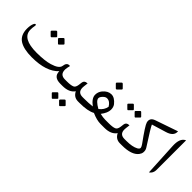

<svg xmlns="http://www.w3.org/2000/svg" viewBox="56 -1600 2729 2729"><g transform="rotate(45 1420.5 -236.0)"><path d="M960 0V-89.4H942.4C876.5 -89.4 843.8 -122.1 843.8 -188C843.8 -191.4 843.8 -195.3 844.2 -198.7C845.2 -215.8 850.1 -241.2 858.4 -275.9L845.7 -276.4H842.3C808.6 -276.4 789.1 -252 782.7 -203.1C777.3 -161.1 731.9 -127.4 646.5 -102.1C583.5 -83 498 -73.7 391.1 -73.2H389.6C195.8 -73.2 97.7 -128.4 95.2 -239.3V-250C95.2 -273.9 97.2 -295.4 101.1 -314C103 -322.3 104 -328.6 104 -334C104 -344.2 100.6 -349.6 94.2 -350.6H92.8C83.5 -350.6 75.7 -343.3 68.8 -328.1C56.6 -300.3 50.3 -265.1 49.8 -222.7V-219.7C49.8 -133.3 79.1 -70.8 137.2 -33.2C194.3 2.9 277.3 21 385.3 21H387.2C580.6 21 719.2 -24.9 803.2 -116.7V-112.8C803.2 -37.6 848.6 0 939.5 0ZM386.2 -490.7C382.3 -494.6 378.4 -496.6 374.5 -496.6C371.1 -496.6 367.2 -494.6 363.8 -491.2L318.8 -446.3C315.4 -442.9 313.5 -439 313.5 -435.5C313.5 -433.1 314.9 -430.2 317.4 -427.7L365.2 -379.9C368.7 -376.5 371.6 -375 374.5 -375C377.9 -375 380.9 -376.5 384.3 -379.9L432.1 -427.7C434.6 -430.2 436 -433.1 436 -436C436 -439 434.6 -441.9 431.6 -444.8ZM533.2 -490.7C529.3 -494.6 525.4 -496.6 521.5 -496.6C518.1 -496.6 514.2 -494.6 510.7 -491.2L466.3 -446.8C462.9 -442.9 460.9 -439 460.9 -435.5C460.9 -432.6 462.4 -429.7 464.8 -427.2L512.2 -379.9C515.6 -376.5 518.6 -375 522 -375C525.4 -375 528.3 -376.5 531.7 -379.9L579.1 -427.7C582 -430.7 583.5 -433.6 583.5 -436C583.5 -439 582 -441.9 579.1 -444.8Z M1314.9 -89.4H1297.4C1232.9 -89.4 1200.7 -121.1 1200.7 -184.6C1200.7 -193.8 1201.2 -204.1 1202.6 -214.4L1210.4 -277.3L1203.1 -276.9C1167 -275.4 1147 -258.8 1142.6 -227.1L1136.2 -176.3C1130.9 -137.2 1117.7 -113.3 1095.7 -104.5C1070.3 -94.2 1032.2 -89.4 981.4 -89.4H935.5V0H981.9C1071.3 0 1133.8 -26.9 1170.4 -80.6C1196.3 -26.9 1237.8 0 1294.9 0H1314.9ZM1016.1 116.7C1012.2 112.8 1008.3 110.8 1004.4 110.8C1001 110.8 997.1 112.8 993.7 116.2L948.7 161.1C945.3 164.6 943.4 168.5 943.4 171.9C943.4 174.3 944.8 177.2 947.3 179.7L995.1 227.5C998.5 231 1001.5 232.4 1004.4 232.4C1007.8 232.4 1010.7 231 1014.2 227.5L1062 179.7C1064.5 177.2 1065.9 174.3 1065.9 171.4C1065.9 168.5 1064.5 165.5 1061.5 162.6ZM1163.1 116.7C1159.2 112.8 1155.3 110.8 1151.4 110.8C1147.9 110.8 1144 112.8 1140.6 116.2L1096.2 160.6C1092.8 164.6 1090.8 168.5 1090.8 171.9C1090.8 174.8 1092.3 177.7 1094.7 180.2L1142.1 227.5C1145.5 231 1148.4 232.4 1151.9 232.4C1155.3 232.4 1158.2 231 1161.6 227.5L1209 179.7C1211.9 177.2 1213.4 174.3 1213.4 171.4C1213.4 168.5 1211.9 165.5 1209 162.6Z M1801.8 0V-89.4H1750C1721.2 -89.4 1687.5 -94.2 1647.9 -103.5C1689 -156.7 1709.5 -205.1 1710 -247.6V-249.5C1710 -284.2 1701.2 -312.5 1684.1 -334.5C1644.5 -383.8 1603 -408.2 1560.5 -408.2H1559.1C1513.2 -407.7 1471.7 -385.3 1435.1 -340.8C1411.1 -311.5 1398.9 -277.8 1398.9 -239.7C1398.9 -191.9 1430.7 -145 1494.1 -98.6C1446.3 -92.3 1390.6 -89.4 1326.7 -89.4H1290.5V0H1327.1C1436 0 1517.1 -15.1 1570.3 -44.9C1636.7 -15.1 1695.8 0 1747.6 0ZM1568.4 -626C1564 -630.4 1559.1 -632.8 1554.7 -632.8C1550.3 -632.8 1546.4 -630.9 1542 -626.5L1497.6 -582C1493.2 -577.6 1490.7 -573.2 1490.7 -569.3C1490.7 -565.4 1492.7 -562 1496.1 -558.6L1543.5 -511.2C1547.4 -507.8 1551.3 -505.9 1554.7 -505.9C1558.6 -505.9 1562.5 -507.8 1566.4 -511.2L1614.3 -559.1C1617.7 -562.5 1619.1 -565.9 1619.1 -569.3C1619.1 -572.8 1617.2 -576.7 1613.8 -580.1ZM1575.7 -128.9C1502.9 -169.9 1466.3 -206.1 1466.3 -237.8V-238.8C1466.3 -254.9 1476.6 -273.4 1496.6 -293.9C1516.1 -314 1535.6 -324.2 1554.7 -324.2H1556.6C1595.7 -323.7 1628.9 -300.3 1655.8 -254.4C1647.5 -204.6 1620.6 -162.6 1575.7 -128.9Z M2156.7 -89.4H2139.2C2074.7 -89.4 2042.5 -121.1 2042.5 -184.6C2042.5 -193.8 2043 -204.1 2044.4 -214.4L2052.2 -277.3L2044.9 -276.9C2008.8 -275.4 1988.8 -258.8 1984.4 -227.1L1978 -176.3C1972.7 -137.2 1959.5 -113.3 1937.5 -104.5C1912.1 -94.2 1874 -89.4 1823.2 -89.4H1777.3V0H1823.7C1913.1 0 1975.6 -26.9 2012.2 -80.6C2038.1 -26.9 2079.6 0 2136.7 0H2156.7ZM1890.1 -527.8C1886.2 -531.7 1882.3 -533.7 1878.4 -533.7C1875 -533.7 1871.1 -531.7 1867.7 -528.3L1822.8 -483.4C1819.3 -480 1817.4 -476.1 1817.4 -472.7C1817.4 -470.2 1818.8 -467.3 1821.3 -464.8L1869.1 -417C1872.6 -413.6 1875.5 -412.1 1878.4 -412.1C1881.8 -412.1 1884.8 -413.6 1888.2 -417L1936 -464.8C1938.5 -467.3 1939.9 -470.2 1939.9 -473.1C1939.9 -476.1 1938.5 -479 1935.5 -481.9ZM2037.1 -527.8C2033.2 -531.7 2029.3 -533.7 2025.4 -533.7C2022 -533.7 2018.1 -531.7 2014.6 -528.3L1970.2 -483.9C1966.8 -480 1964.8 -476.1 1964.8 -472.7C1964.8 -469.7 1966.3 -466.8 1968.8 -464.4L2016.1 -417C2019.5 -413.6 2022.5 -412.1 2025.9 -412.1C2029.3 -412.1 2032.2 -413.6 2035.6 -417L2083 -464.8C2085.9 -467.8 2087.4 -470.7 2087.4 -473.1C2087.4 -476.1 2085.9 -479 2083 -481.9Z M2178.7 0C2306.2 0 2392.1 -28.8 2437.5 -86.9C2451.7 -105 2460.4 -124 2462.9 -144C2466.3 -172.9 2460.9 -198.2 2446.8 -220.2C2336.9 -389.6 2277.8 -486.8 2269.5 -510.7L2484.4 -575.7C2562 -598.6 2600.6 -637.7 2600.6 -692.9V-705.1L2261.7 -588.4C2204.6 -568.8 2183.1 -532.7 2197.3 -480C2205.6 -448.2 2262.2 -360.4 2367.2 -215.8C2381.3 -195.8 2389.2 -179.7 2391.6 -166.5C2394 -150.9 2383.8 -136.7 2360.4 -124C2317.9 -101.1 2256.8 -89.4 2178.2 -89.4H2132.3V0H2178.7Z M2762.7 -690.9C2711.9 -664.6 2689 -602.5 2693.8 -504.4L2720.2 0.5C2754.9 -22 2772 -55.7 2772 -100.6V-695.3Z"/></g></svg>

Font: Gandom
Style: Regular
Weight: 400
Foundry: DejaVu fonts team - Redesigned by Saber Rastikerdar - Based on Samim Font
Version: Version 0.8